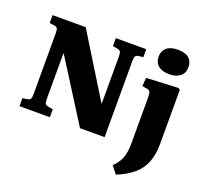

<svg xmlns="http://www.w3.org/2000/svg" viewBox="-164 -981 1499 1407"><g transform="rotate(20 585.5 -278.0)"><path d="M41 0V-62L77 -68Q95 -70 101.5 -80Q108 -90 108 -120V-596Q108 -622 101 -632Q94 -642 74 -644L41 -648V-710H299L599 -224L601 -226V-594Q601 -621 594 -630Q587 -639 568 -642L534 -648V-710H771V-648L736 -644Q717 -641 711 -630.5Q705 -620 705 -591V0H513L214 -473L211 -472V-116Q211 -88 218 -79.5Q225 -71 244 -68L278 -62V0ZM991 -595Q936 -595 905.5 -620Q875 -645 875 -691Q875 -735 904.5 -760.5Q934 -786 991 -786Q1050 -786 1078.5 -761Q1107 -736 1107 -690Q1107 -646 1076 -620.5Q1045 -595 991 -595ZM876 230 831 173Q874 130 889.5 86Q905 42 905 -26V-382Q905 -414 898.5 -426Q892 -438 870 -441L837 -446L842 -512L1090 -524L1104 -515V-93Q1104 -7 1079 54Q1054 115 1003.5 157Q953 199 876 230Z"/></g></svg>

Font: Literata 36pt ExtraBold
Style: Regular
Weight: 800
Designer: Latin by Veronika Burian and Jose Scaglione. Greek by Irene Vlachou. Cyrillic by Vera Evstafieva.
Foundry: TypeTogether
Version: Version 3.002